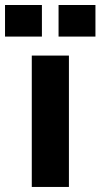

<svg xmlns="http://www.w3.org/2000/svg" viewBox="-77 -740 398 760"><path d="M48.8 0V-520H195.8V0ZM-57.1 -595.2V-720.2H88.9V-595.2ZM154.8 -595.2V-720.2H300.8V-595.2Z"/></svg>

Font: Aspekta 400
Style: Bold
Weight: 700
Designer: Ivo Dolenc
Version: Version 2.000